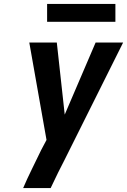

<svg xmlns="http://www.w3.org/2000/svg" viewBox="-20 -950 642 970"><path d="M97 0Q118 -49 141.5 -96.5Q165 -144 188 -192L215 -243L128 -735H267L307 -371L463 -735H602L306 -142L273 -77L236 0ZM218 -840V-930H563V-840Z"/></svg>

Font: Iosevka Extrabold Extended
Style: Italic
Weight: 800
Width: 7
Italic angle: -9°
Monospace: yes
Designer: Belleve Invis
Foundry: Belleve Invis
Version: Version 32.5.0; ttfautohint (v1.8.4)